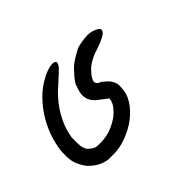

<svg xmlns="http://www.w3.org/2000/svg" viewBox="-91 -461 709 709"><g transform="rotate(-45 263.0 -107.0)"><path d="M368.2 -219.2Q352.1 -212.4 337.4 -202.9Q322.8 -193.4 313 -180.7Q306.2 -174.3 302.5 -168Q298.8 -161.6 295.9 -155.3Q294.4 -151.4 294.4 -148.4Q294.4 -143.1 298.8 -137.9Q303.2 -132.8 313 -129.9Q320.8 -123.5 328.4 -116.9Q335.9 -110.4 341.6 -102.3Q347.2 -94.2 350.1 -84.5Q351.6 -78.1 351.6 -70.8Q351.6 -66.4 351.1 -61.5Q351.1 -32.7 333.7 -5.1Q316.4 22.5 287.1 44.9Q274.4 54.7 259 63Q243.7 71.3 226.8 77.9Q210 84.5 192.9 88.1Q175.8 91.8 159.7 91.8H129.9Q107.4 88.4 90.3 78.9Q73.2 69.3 57.6 53.2Q44.9 37.6 36.4 17.8Q27.8 -2 27.8 -27.3Q27.8 -40 28.3 -50.8Q28.8 -61.5 31.7 -74.2Q36.6 -103 48.1 -132.6Q59.6 -162.1 76.9 -189.2Q94.2 -216.3 116.2 -239.5Q138.2 -262.7 164.1 -278.8Q188 -293 204.1 -298.6Q220.2 -304.2 230.5 -304.7H232.9Q240.7 -304.7 244.9 -301.8Q249 -298.8 249 -295.9Q248 -286.1 237.8 -275.4Q227.5 -264.6 212.2 -251Q196.8 -237.3 178.2 -220Q159.7 -202.6 142.6 -179.9Q125.5 -157.2 111.6 -127.9Q97.7 -98.6 91.3 -61.5V-31.7Q91.3 -16.1 94.5 -5.9Q97.7 4.4 104 10.7Q110.8 17.1 119.6 22.5Q128.4 27.8 138.2 27.8H155.3Q181.2 27.8 206.1 18.8Q231 9.8 253.4 -6.3Q269 -19 280.3 -34.4Q291.5 -49.8 291.5 -65.9Q288.6 -67.4 286.1 -69.3Q280.3 -72.8 274.4 -78.6Q263.2 -86.4 252.9 -95Q242.7 -103.5 236.3 -114.7Q230 -126 229 -141.1V-144Q229 -158.2 236.3 -176.8Q239.3 -189.5 247.8 -201.4Q256.3 -213.4 266.1 -223.1Q281.7 -242.7 302.5 -255.9Q323.2 -269 342.8 -278.8Q365.2 -285.2 388.7 -287.1Q394 -287.6 398.9 -287.6Q415.5 -287.6 427.7 -282.7Q445.8 -276.4 449.2 -269.5Q450.7 -267.1 450.7 -264.2Q450.7 -260.3 446.3 -254.6Q441.9 -249 429.9 -242.9Q418 -236.8 405.3 -231.9Q392.6 -227.1 381.8 -223.6Q371.1 -220.2 368.2 -219.2Z"/></g></svg>

Font: DimaLove
Style: regular
Weight: 400
Designer: R.Balvardi
Foundry: Dima Software Group
Version: Version 1.00;May 4, 2019;FontCreator 11.5.0.2427 64-bit